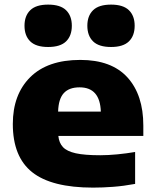

<svg xmlns="http://www.w3.org/2000/svg" viewBox="-20 -824 689 854"><path d="M394 10.5Q209.5 10.5 123.2 -58Q37 -126.5 37 -272.5Q37 -403.5 114.2 -480.5Q191.5 -557.5 337 -557.5Q476 -557.5 546.8 -479.8Q617.5 -402 617.5 -265.5V-219.5H239.5Q242.5 -188.5 260 -169.8Q277.5 -151 317 -142.2Q356.5 -133.5 426 -133.5Q461 -133.5 502 -137.5Q543 -141.5 581 -148V-6Q529.5 3.5 482.8 7Q436 10.5 394 10.5ZM334 -435.5Q287 -435.5 263.5 -409.5Q240 -383.5 238.5 -327.5H428.5Q425 -435.5 334 -435.5ZM474 -615Q419.5 -615 394 -640Q368.5 -665 368.5 -709.5Q368.5 -753.5 394 -778.5Q419.5 -803.5 474 -803.5Q528 -803.5 553.5 -778.5Q579 -753.5 579 -709.5Q579 -665 553.5 -640Q528 -615 474 -615ZM194 -615Q140 -615 114.5 -640Q89 -665 89 -709.5Q89 -753.5 114.5 -778.5Q140 -803.5 194 -803.5Q248.5 -803.5 274 -778.5Q299.5 -753.5 299.5 -709.5Q299.5 -665 274 -640Q248.5 -615 194 -615Z"/></svg>

Font: Encode Sans Expanded Expanded ExtraBold
Style: Regular
Weight: 800
Width: 7
Designer: Multiple Designers
Foundry: Impallari Type
Version: Version 3.000; ttfautohint (v1.8.3) -l 8 -r 50 -G 200 -x 14 